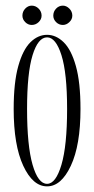

<svg xmlns="http://www.w3.org/2000/svg" viewBox="-20 -650 334 681"><path d="M147 11Q96.5 11 62.5 -62Q28.5 -135 28.5 -263.5Q28.5 -357.5 44.8 -415.5Q61 -473.5 87.8 -500Q114.5 -526.5 147 -526.5Q179 -526.5 206 -500Q233 -473.5 249.2 -415.5Q265.5 -357.5 265.5 -263.5Q265.5 -135 231.2 -62Q197 11 147 11ZM147 2Q178 2 198 -65.8Q218 -133.5 218 -263.5Q218 -391 198 -454.2Q178 -517.5 147 -517.5Q115 -517.5 95.5 -454.2Q76 -391 76 -263.5Q76 -133.5 95.5 -65.8Q115 2 147 2ZM203 -561.5Q189 -561.5 179 -571.5Q169 -581.5 169 -594.5Q169 -609 179 -619.5Q189 -630 203 -630Q215.5 -630 226 -619.5Q236.5 -609 236.5 -594.5Q236.5 -581.5 226 -571.5Q215.5 -561.5 203 -561.5ZM92.5 -561.5Q79.5 -561.5 69.5 -571.5Q59.5 -581.5 59.5 -594.5Q59.5 -609 69.5 -619.5Q79.5 -630 92.5 -630Q106.5 -630 117 -619.5Q127.5 -609 127.5 -594.5Q127.5 -581.5 117 -571.5Q106.5 -561.5 92.5 -561.5Z"/></svg>

Font: Imbue 100pt ExtraLight
Style: Regular
Weight: 200
Designer: Tyler Finck
Foundry: Etcetera Type Company
Version: Version 1.102; ttfautohint (v1.8.3)